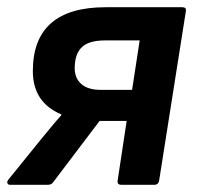

<svg xmlns="http://www.w3.org/2000/svg" viewBox="-23 -512 552 532"><path d="M5 0Q-1 0 -2.5 -4.5Q-4 -9 0 -14L89 -124Q103 -141 117 -158Q131 -175 147 -193V-195Q68 -228 68 -315Q68 -492 270 -492H482Q494 -492 492 -481L418 -12Q416 0 405 0H313Q301 0 303 -12L328 -177H253L125 -8Q120 0 110 0ZM256 -263H343L364 -400H268Q223 -400 203.5 -381Q184 -362 184 -323Q184 -295 202.5 -279Q221 -263 256 -263Z"/></svg>

Font: Sofia Sans
Style: Bold Italic
Weight: 700
Italic angle: -9°
Designer: Botio Nikoltchev, Ani Petrova
Foundry: lettersoup
Version: Version 4.101; ttfautohint (v1.8.4.7-5d5b)